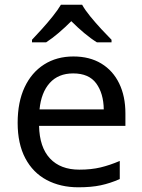

<svg xmlns="http://www.w3.org/2000/svg" viewBox="-20 -786 604 816"><path d="M292 -546Q361 -546 410.5 -516Q460 -486 486.5 -431.5Q513 -377 513 -304V-251H146Q148 -160 192.5 -112.5Q237 -65 317 -65Q368 -65 407.5 -74.5Q447 -84 489 -102V-25Q448 -7 408 1.5Q368 10 313 10Q237 10 178.5 -21Q120 -52 87.5 -113.5Q55 -175 55 -264Q55 -352 84.5 -415Q114 -478 167.5 -512Q221 -546 292 -546ZM291 -474Q228 -474 191.5 -433.5Q155 -393 148 -321H421Q420 -389 389 -431.5Q358 -474 291 -474ZM329 -766Q341 -744 363.5 -716.5Q386 -689 410.5 -662.5Q435 -636 454 -617V-606H392Q366 -622 338 -645.5Q310 -669 283 -696Q256 -669 229 -646Q202 -623 176 -606H116V-617Q135 -637 158.5 -663Q182 -689 204 -716.5Q226 -744 239 -766Z"/></svg>

Font: Noto Sans Marchen
Style: Regular
Weight: 400
Designer: Monotype Design Team
Foundry: Monotype Imaging Inc.
Version: Version 2.003; ttfautohint (v1.8.4.7-5d5b)